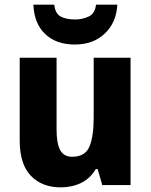

<svg xmlns="http://www.w3.org/2000/svg" viewBox="-20 -798 650 828"><path d="M543 -549V0H421L401 -69H393Q369 -28 329.5 -9Q290 10 242 10Q161 10 113 -40Q65 -90 65 -192V-549H224V-237Q224 -180 239.5 -151Q255 -122 291 -122Q347 -122 365.5 -165.5Q384 -209 384 -290V-549ZM486 -778Q482 -701 432 -653.5Q382 -606 303 -606Q222 -606 174.5 -651.5Q127 -697 124 -778H214Q218 -739 242 -726.5Q266 -714 304 -714Q336 -714 363 -727Q390 -740 394 -778Z"/></svg>

Font: Noto Sans Telugu SemiCondensed ExtraBold
Style: Regular
Weight: 800
Width: 4
Designer: Jelle Bosma - Monotype Design Team
Foundry: Monotype Imaging Inc.
Version: Version 2.005; ttfautohint (v1.8.4.7-5d5b)